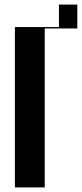

<svg xmlns="http://www.w3.org/2000/svg" viewBox="-20 -817 357 837"><path d="M45 0H175V-693H317V-797H237V-699H45Z"/></svg>

Font: Moniqa Black
Style: Regular
Weight: 900
Designer: Rajesh Rajput
Foundry: Rajesh Rajput
Version: Version 1.000